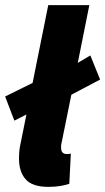

<svg xmlns="http://www.w3.org/2000/svg" viewBox="-28 -716 410 748"><path d="M160 12Q98 12 72 -17.5Q46 -47 46 -98Q46 -113 47.5 -129Q49 -145 54 -166L75 -270L28 -246L-8 -340L99 -393L160 -696H320L275 -471L324 -500L362 -406L250 -347L212 -160Q210 -152 210 -148.5Q210 -145 210 -141Q210 -127 216 -121.5Q222 -116 230 -116Q235 -116 238.5 -116Q242 -116 248 -118L242 0Q228 5 207.5 8.5Q187 12 160 12Z"/></svg>

Font: mr_Source Sans Pro
Style: Italic
Weight: 900
Italic angle: -11°
Designer: Paul D. Hunt
Foundry: Adobe Systems Incorporated
Version: Version 1.076;July 10, 2024;FontCreator 11.5.0.2430 64-bit